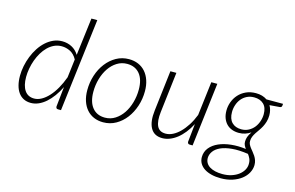

<svg xmlns="http://www.w3.org/2000/svg" viewBox="-108 -997 2227 1450"><g transform="rotate(15 1005.0 -272.0)"><path d="M379.5 0Q369.5 0 366 -5.5Q362.5 -11 362.5 -18L379 -174Q359.5 -133.5 335.2 -100.2Q311 -67 284 -43.2Q257 -19.5 227.5 -6.5Q198 6.5 167.5 6.5Q135 6.5 110.5 -6Q86 -18.5 69.5 -41.5Q53 -64.5 44.5 -97Q36 -129.5 36 -170Q36 -208 44 -247.8Q52 -287.5 66.8 -324.8Q81.5 -362 102.8 -394.8Q124 -427.5 151 -452Q178 -476.5 210 -490.8Q242 -505 278.5 -505Q319 -505 353 -487.2Q387 -469.5 409 -434L445.5 -727.5H491.5L402.5 0ZM183 -32Q211.5 -32 240 -47.8Q268.5 -63.5 295.2 -92.5Q322 -121.5 345.2 -162.2Q368.5 -203 386.5 -252.5L404 -396.5Q382.5 -435.5 350.5 -451.5Q318.5 -467.5 284 -467.5Q252.5 -467.5 225.2 -454.8Q198 -442 175.8 -420Q153.5 -398 136.2 -369Q119 -340 107.2 -307.5Q95.5 -275 89.2 -240.5Q83 -206 83 -174Q83 -107 108.5 -69.5Q134 -32 183 -32Z M736.5 -31Q780 -31 815.8 -53.8Q851.5 -76.5 877 -114.2Q902.5 -152 916.2 -200.8Q930 -249.5 930 -301Q930 -381 894.5 -424Q859 -467 796 -467Q752.5 -467 716.8 -444.5Q681 -422 655.8 -384.8Q630.5 -347.5 616.5 -299Q602.5 -250.5 602.5 -198Q602.5 -118.5 637.8 -74.8Q673 -31 736.5 -31ZM732.5 6.5Q692.5 6.5 659.8 -7.5Q627 -21.5 603.8 -48Q580.5 -74.5 567.8 -112.2Q555 -150 555 -198Q555 -258.5 573 -314Q591 -369.5 623.8 -412Q656.5 -454.5 701.5 -479.8Q746.5 -505 800.5 -505Q840.5 -505 873.2 -491Q906 -477 929.2 -450.5Q952.5 -424 965.2 -386.2Q978 -348.5 978 -301.5Q978 -241 959.8 -185.5Q941.5 -130 909 -87.2Q876.5 -44.5 831.5 -19Q786.5 6.5 732.5 6.5Z M1171.5 -497.5 1134 -181Q1125.5 -109.5 1143.5 -71.2Q1161.5 -33 1211 -33Q1238.5 -33 1266.5 -47Q1294.5 -61 1321 -87.2Q1347.5 -113.5 1371 -150.2Q1394.5 -187 1412.5 -233L1444.5 -497.5H1491.5L1431.5 0H1409.5Q1400 0 1395.8 -5Q1391.5 -10 1391.5 -18.5L1406.5 -160Q1386 -120.5 1361.2 -89.5Q1336.5 -58.5 1309.2 -37.2Q1282 -16 1253 -4.8Q1224 6.5 1195 6.5Q1131 6.5 1103.5 -42.8Q1076 -92 1087 -181L1124.5 -497.5Z M1932.5 -368Q1932 -340.5 1925.2 -318Q1918.5 -295.5 1908.5 -276.8Q1898.5 -258 1886.8 -241.8Q1875 -225.5 1865 -210Q1855 -194.5 1848.5 -178.5Q1842 -162.5 1842 -144.5Q1841.5 -130.5 1847.5 -118.5Q1853.5 -106.5 1862.5 -94.5Q1871.5 -82.5 1881.8 -70.5Q1892 -58.5 1901 -44.5Q1910 -30.5 1915.8 -14Q1921.5 2.5 1921.5 23Q1921 54.5 1905.2 83.8Q1889.5 113 1860.5 135.5Q1831.5 158 1790.8 171.5Q1750 185 1700 185Q1660.5 185 1627.8 177Q1595 169 1571.2 153.8Q1547.5 138.5 1534.5 116.5Q1521.5 94.5 1521.5 66.5Q1522 24.5 1547.2 -6.5Q1572.5 -37.5 1614.8 -56Q1657 -74.5 1712 -80.2Q1767 -86 1827 -78Q1818.5 -89.5 1812.2 -102.5Q1806 -115.5 1806.5 -131.5Q1806.5 -149 1812.5 -167Q1818.5 -185 1835.5 -210Q1815 -196.5 1792.2 -189Q1769.5 -181.5 1742.5 -181.5Q1714 -181.5 1689.5 -190.5Q1665 -199.5 1647.5 -217.2Q1630 -235 1620 -260.8Q1610 -286.5 1610 -320.5Q1610 -355 1622.2 -388.2Q1634.5 -421.5 1657.8 -447.5Q1681 -473.5 1715 -489.2Q1749 -505 1792.5 -505Q1844.5 -505 1880 -480H2010L2008.5 -464Q2007.5 -459 2004.5 -455.2Q2001.5 -451.5 1994.5 -450.5L1913.5 -444Q1922.5 -428.5 1927.5 -409.5Q1932.5 -390.5 1932.5 -368ZM1878 26Q1878.5 2 1870.5 -15.5Q1862.5 -33 1851 -47.5L1851.5 -46.5Q1779.5 -57 1726 -52Q1672.5 -47 1637.2 -31Q1602 -15 1584.5 9.5Q1567 34 1566.5 61.5Q1566.5 83 1576.2 99.8Q1586 116.5 1604 127.8Q1622 139 1647.5 145Q1673 151 1704 151Q1743.5 151 1775.5 140.5Q1807.5 130 1830.2 112.5Q1853 95 1865.5 72.5Q1878 50 1878 26ZM1754 -212.5Q1786 -212.5 1811.2 -226Q1836.5 -239.5 1853.8 -261.2Q1871 -283 1880.2 -310.8Q1889.5 -338.5 1889.5 -366.5Q1889.5 -418.5 1861.8 -444.8Q1834 -471 1788 -471Q1755.5 -471 1730.5 -458.2Q1705.5 -445.5 1688.5 -424.5Q1671.5 -403.5 1662.5 -376.2Q1653.5 -349 1653.5 -320.5Q1653.5 -267.5 1680.5 -240Q1707.5 -212.5 1754 -212.5Z"/></g></svg>

Font: Lato Light
Style: Italic
Weight: 300
Italic angle: -7°
Designer: Lukasz Dziedzic
Foundry: tyPoland Lukasz Dziedzic
Version: Version 2.007; 2014-02-27